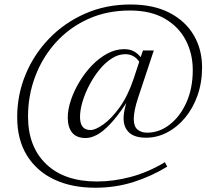

<svg xmlns="http://www.w3.org/2000/svg" viewBox="-20 -730 943 877"><path d="M652 -124Q707.5 -124 755 -160.8Q802.5 -197.5 831.5 -262Q860.5 -326.5 860.5 -410.5Q860.5 -484.5 828.5 -546.2Q796.5 -608 732.5 -645Q668.5 -682 573.5 -682Q468 -682 382.2 -643Q296.5 -604 235.2 -536.2Q174 -468.5 141 -381.2Q108 -294 108 -198Q108 -60 191 19.5Q274 99 423 99Q498.5 99 577.5 78Q656.5 57 733 11L744 31Q672.5 75 590.2 101.2Q508 127.5 415 127.5Q307.5 127.5 227.5 89.8Q147.5 52 103 -20Q58.5 -92 58.5 -195Q58.5 -297 96.8 -389.5Q135 -482 204.5 -554Q274 -626 368.8 -667.8Q463.5 -709.5 576 -709.5Q681 -709.5 754 -671.8Q827 -634 865 -569.2Q903 -504.5 903 -422.5Q903 -352.5 882.2 -294Q861.5 -235.5 825.5 -192.2Q789.5 -149 743.5 -125Q697.5 -101 647.5 -101Q595 -101 569.8 -124.5Q544.5 -148 544.5 -189.5Q544.5 -213 553 -246L557 -259.5Q515.5 -197 482.2 -162.2Q449 -127.5 421.8 -113.5Q394.5 -99.5 372 -99.5Q329.5 -99.5 309.5 -124.2Q289.5 -149 289.5 -193Q289.5 -230 303.8 -272.5Q318 -315 342.8 -356.2Q367.5 -397.5 400 -431.2Q432.5 -465 470.2 -485.2Q508 -505.5 547 -505.5Q572 -505.5 590 -496.2Q608 -487 622.5 -469L633 -499.5H682.5L611 -284Q600.5 -252.5 595.8 -228.5Q591 -204.5 591 -186.5Q591 -153 607.8 -138.5Q624.5 -124 652 -124ZM345.5 -195.5Q345.5 -136 393.5 -136Q416 -136 452.5 -162Q489 -188 526.8 -240.2Q564.5 -292.5 591 -372L616 -448Q592.5 -482.5 552 -482.5Q521 -482.5 490.8 -463.2Q460.5 -444 434.2 -411.8Q408 -379.5 388 -341.2Q368 -303 356.8 -265Q345.5 -227 345.5 -195.5Z"/></svg>

Font: Newsreader 16pt Light
Style: Italic
Weight: 300
Italic angle: -17°
Designer: Hugues Gentile
Foundry: Production Type
Version: Version 1.003; ttfautohint (v1.8.3)